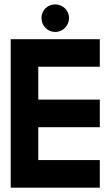

<svg xmlns="http://www.w3.org/2000/svg" viewBox="-20 -864 509 884"><path d="M234.4 -716.8C268.6 -716.8 297.9 -745.1 297.9 -781.2C297.9 -816.4 268.6 -843.8 234.4 -843.8C199.2 -843.8 170.9 -816.4 170.9 -781.2C170.9 -745.1 199.2 -716.8 234.4 -716.8ZM439.5 -683.6H29.3V0H439.5V-127H156.2V-278.3H439.5V-405.3H156.2V-556.6H439.5Z"/></svg>

Font: Saman Dere
Style: Regular
Weight: 400
Designer: Tuna Ça_lar Gümü_
Foundry: Tuna Ça_lar Gümü_
Version: Version 1.001;hotconv 1.0.109;makeotfexe 2.5.65596